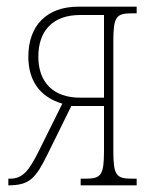

<svg xmlns="http://www.w3.org/2000/svg" viewBox="-20 -556 460 576"><path d="M5 0C69 0 87 -21 123 -94L194 -238H292V-105C292 -31 284 -20 237 -20H222V0H390V-20H375C328 -20 320 -31 320 -105V-431C320 -505 328 -516 375 -516H390V-536H215C121 -536 65 -480 65 -386C65 -318 96 -266 167 -245L98 -106C67 -43 48 -20 10 -20H5ZM220 -263C140 -263 95 -309 95 -386C95 -465 140 -511 220 -511H292V-263Z"/></svg>

Font: Noto Serif ExtraCondensed Thin
Style: Regular
Weight: 100
Width: 2
Designer: Monotype Design Team
Foundry: Monotype Imaging Inc.
Version: Version 2.013